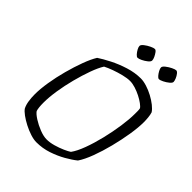

<svg xmlns="http://www.w3.org/2000/svg" viewBox="-253 -1034 1161 1161"><g transform="rotate(45 328.0 -453.0)"><path d="M270 0Q247 0 217.5 -9.5Q188 -19 159 -34Q130 -49 107.5 -65.5Q85 -82 76 -96Q66 -116 62 -143Q58 -170 58 -199Q58 -244 67.5 -303Q77 -362 93.5 -423Q110 -484 129.5 -536.5Q149 -589 169 -621Q199 -641 244 -664Q289 -687 341.5 -703.5Q394 -720 444 -720Q467 -720 496 -711Q525 -702 553 -687Q581 -672 603 -654.5Q625 -637 635 -621Q640 -605 642 -584.5Q644 -564 644 -546Q644 -500 634 -438Q624 -376 607.5 -311Q591 -246 570 -190Q549 -134 526 -100Q499 -78 458.5 -55Q418 -32 370 -16Q322 0 270 0ZM302 -56Q329 -56 360.5 -65Q392 -74 419 -86Q446 -98 459 -107Q481 -137 501 -191Q521 -245 536.5 -309Q552 -373 561 -435Q570 -497 570 -543Q570 -556 570 -567Q570 -578 568 -588Q563 -597 545.5 -610Q528 -623 504.5 -635Q481 -647 455.5 -655Q430 -663 409 -663Q385 -663 352.5 -655Q320 -647 288.5 -635.5Q257 -624 236 -613Q217 -583 198.5 -532Q180 -481 164.5 -421.5Q149 -362 140 -304Q131 -246 131 -200Q131 -157 138 -135Q148 -120 177 -101.5Q206 -83 240.5 -69.5Q275 -56 302 -56ZM341 -794Q334 -794 324 -805Q314 -816 306.5 -830Q299 -844 299 -853Q299 -863 315 -875.5Q331 -888 350 -897Q369 -906 378 -906Q386 -906 394.5 -894.5Q403 -883 409.5 -869Q416 -855 416 -845Q416 -835 401 -823Q386 -811 368.5 -802.5Q351 -794 341 -794ZM524 -794Q517 -794 507.5 -805Q498 -816 490.5 -830Q483 -844 483 -853Q483 -863 499 -875.5Q515 -888 533.5 -897Q552 -906 561 -906Q569 -906 578 -894.5Q587 -883 593 -868.5Q599 -854 599 -845Q599 -836 584.5 -824Q570 -812 552 -803Q534 -794 524 -794Z"/></g></svg>

Font: Texturina Thin
Style: Italic
Weight: 100
Italic angle: -11°
Designer: Guillermo Torres Carreño
Foundry: Omnibus-Type
Version: Version 1.002; ttfautohint (v1.8.3)